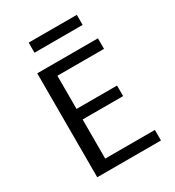

<svg xmlns="http://www.w3.org/2000/svg" viewBox="-202 -971 989 1088"><g transform="rotate(-30 292.5 -427.5)"><path d="M111 0ZM528 -69V0H111V-680H508V-611H203V-394H468V-325H203V-69ZM156 -855H471V-789H156Z"/></g></svg>

Font: Martel Sans
Style: Regular
Weight: 400
Designer: Dan Reynolds and Mathieu Réguer
Foundry: Dan Reynolds and Mathieu Réguer
Version: Version 1.002; ttfautohint (v1.1) -l 5 -r 5 -G 72 -x 0 -D la